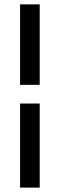

<svg xmlns="http://www.w3.org/2000/svg" viewBox="-20 -731 280 883"><path d="M162.6 -710.9V-340.8H72.3V-710.9ZM162.6 131.8H72.3V-254.9H162.6Z"/></svg>

Font: Vazirmatn FD
Style: Regular
Weight: 400
Designer: Saber Rastikerdar
Foundry: Saber Rastikerdar
Version: Version 33.001